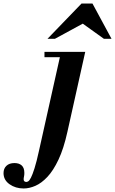

<svg xmlns="http://www.w3.org/2000/svg" viewBox="-209 -744 652 1088"><path d="M-75 324Q-121 324 -155 300Q-189 276 -189 237Q-189 211 -172.5 195.5Q-156 180 -127 180Q-101 180 -86 193.5Q-71 207 -71 236Q-71 248 -73 256.5Q-75 265 -75 272Q-75 287 -59 287Q-55 287 -48.5 283Q-42 279 -33.5 262.5Q-25 246 -13.5 210Q-2 174 12 110L137 -450H274L173 3Q152 98 122.5 160.5Q93 223 59.5 258.5Q26 294 -8.5 309Q-43 324 -75 324ZM43 -420V-450H262V-420ZM60 -524 253 -724H315L423 -524H380L260 -610L102 -524Z"/></svg>

Font: Libre Bodoni
Style: Italic
Weight: 400
Italic angle: -13°
Designer: Pablo Impallari, Rodrigo Fuenzalida
Foundry: Impallari Type
Version: Version 2.005;gftools[0.9.23]